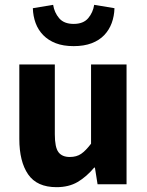

<svg xmlns="http://www.w3.org/2000/svg" viewBox="-20 -763 608 795"><path d="M214 12Q133 12 96.5 -41Q60 -94 60 -188V-496H207V-207Q207 -153 222 -133Q237 -113 269 -113Q297 -113 316 -126Q335 -139 357 -168V-496H504V0H384L373 -69H370Q338 -31 301.5 -9.5Q265 12 214 12ZM285 -572Q242 -572 211 -584Q180 -596 159 -617.5Q138 -639 127.5 -667.5Q117 -696 116 -729L200 -743Q205 -711 225 -687.5Q245 -664 285 -664Q325 -664 345 -687.5Q365 -711 370 -743L454 -729Q453 -696 442.5 -667.5Q432 -639 411.5 -617.5Q391 -596 359.5 -584Q328 -572 285 -572Z"/></svg>

Font: hySource Sans Pro
Style: Bold
Weight: 700
Designer: Paul D. Hunt
Foundry: Adobe Systems Incorporated
Version: Version 2.021;PS 2.000;hotconv 1.0.86;makeotf.lib2.5.63406